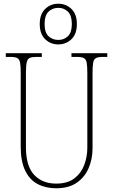

<svg xmlns="http://www.w3.org/2000/svg" viewBox="-20 -999 608 1029"><path d="M281 10Q225 10 182 -12.5Q139 -35 115 -84.5Q91 -134 91 -214V-608Q91 -646 87.5 -664Q84 -682 72 -688Q60 -694 35 -694H11V-714H204V-694H175Q151 -694 139 -688.5Q127 -683 123 -664Q119 -645 119 -606V-210Q119 -109 163 -62Q207 -15 281 -15Q342 -15 378.5 -43Q415 -71 431.5 -115Q448 -159 448 -207V-607Q448 -645 444.5 -663.5Q441 -682 429 -688Q417 -694 392 -694H363V-714H555V-694H532Q507 -694 495 -688Q483 -682 479.5 -663.5Q476 -645 476 -607V-205Q476 -147 455 -98Q434 -49 391 -19.5Q348 10 281 10ZM292 -761Q251 -761 222 -789Q193 -817 193 -870Q193 -923 222 -951Q251 -979 292 -979Q334 -979 363 -951Q392 -923 392 -870Q392 -817 363 -789Q334 -761 292 -761ZM293 -785Q323 -785 344 -805Q365 -825 365 -870Q365 -916 344 -936.5Q323 -957 293 -957Q261 -957 240 -936.5Q219 -916 219 -870Q219 -825 240 -805Q261 -785 293 -785Z"/></svg>

Font: Noto Serif Khmer Condensed Thin
Style: Regular
Weight: 250
Width: 3
Designer: Danh Hong and the Monotype Design Team
Foundry: Monotype Imaging Inc.
Version: Version 2.004